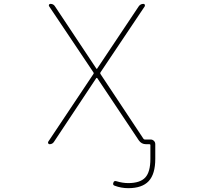

<svg xmlns="http://www.w3.org/2000/svg" viewBox="-20 -773 1040 998"><path d="M646.5 205.1Q610.4 205.1 576.2 192.4Q564.5 188.5 569.3 176.8Q572.3 165 585 168.9Q617.2 178.7 646.5 178.7Q708 178.7 734.9 149.9Q761.7 121.1 761.7 52.7V-19.5Q761.7 -23.4 756.8 -23.4H739.3Q714.8 -23.4 701.2 -43.9L485.4 -367.2Q484.4 -368.2 482.9 -368.2Q481.4 -368.2 480.5 -367.2L260.7 -36.1Q252.9 -23.4 237.3 -23.4Q232.4 -23.4 230.5 -28.3Q229.5 -30.3 229.5 -32.2Q229.5 -34.2 230.5 -36.1L465.8 -388.7Q468.8 -392.6 465.8 -396.5L235.4 -740.2Q232.4 -745.1 234.9 -749Q237.3 -752.9 242.2 -752.9Q257.8 -752.9 265.6 -740.2L480.5 -417Q481.4 -415 482.9 -415Q484.4 -415 485.4 -417L701.2 -740.2Q710 -752.9 725.6 -752.9Q730.5 -752.9 732.4 -749Q734.4 -745.1 732.4 -740.2L502 -396.5Q500 -392.6 502 -388.7L725.6 -51.8Q728.5 -47.9 732.4 -47.9H762.7Q772.5 -47.9 779.8 -41Q787.1 -34.2 787.1 -23.4V52.7Q787.1 131.8 752.9 168.5Q718.8 205.1 646.5 205.1Z"/></svg>

Font: Rounded-X Mgen+ 1m thin
Style: Regular
Weight: 100
Designer: [Source Han Sans]
Ryoko NISHIZUKA  (kana & ideographs); Paul D. Hunt (Latin, Greek & Cyrillic); Wenlong ZHANG  (bopomofo
Version: Version 1.059.20150602